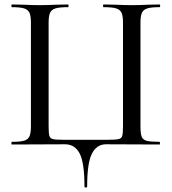

<svg xmlns="http://www.w3.org/2000/svg" viewBox="-20 -645 767 857"><path d="M270 -1 33 0Q31 0 31 -6Q31 -12 33 -12Q70 -12 87.5 -17Q105 -22 111.5 -36.5Q118 -51 118 -81V-544Q118 -574 111.5 -588Q105 -602 87.5 -607.5Q70 -613 33 -613Q31 -613 31 -619Q31 -625 33 -625L85 -624Q129 -622 155 -622Q185 -622 231 -624L284 -625Q286 -625 286 -619Q286 -613 284 -613Q245 -613 227.5 -607.5Q210 -602 203.5 -588Q197 -574 197 -544V-83Q197 -49 200.5 -38Q204 -27 216.5 -24Q229 -21 268 -21H455Q495 -21 508.5 -24Q522 -27 525.5 -38Q529 -49 529 -83V-544Q529 -574 522.5 -588Q516 -602 498.5 -607.5Q481 -613 442 -613Q440 -613 440 -619Q440 -625 442 -625L494 -624Q542 -622 571 -622Q599 -622 641 -624L692 -625Q695 -625 695 -619Q695 -613 692 -613Q655 -613 637.5 -607.5Q620 -602 613.5 -588Q607 -574 607 -544V-81Q607 -48 612.5 -34.5Q618 -21 635 -16.5Q652 -12 692 -12Q694 -12 694 -6Q694 0 692 0L453 -1Q412 -1 390.5 40.5Q369 82 369 187Q369 192 363 192Q357 192 357 187Q357 81 335.5 40Q314 -1 270 -1Z"/></svg>

Font: Cormorant SC Medium
Style: Regular
Weight: 500
Designer: Christian Thalmann (Catharsis Fonts)
Foundry: Catharsis Fonts
Version: Version 4.000